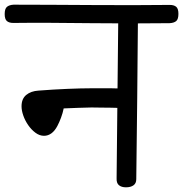

<svg xmlns="http://www.w3.org/2000/svg" viewBox="-64 -785 782 820"><path d="M124 -205Q105 -205 87.5 -218Q70 -231 56.5 -250.5Q43 -270 35.5 -291.5Q28 -313 28 -331Q28 -363 48 -379.5Q68 -396 100 -398Q164 -403 224.5 -405.5Q285 -408 327 -408Q341 -408 364 -408Q387 -408 411 -408Q435 -408 450 -407Q466 -407 477.5 -395Q489 -383 489 -365Q489 -347 476.5 -335.5Q464 -324 449 -324Q434 -325 410.5 -325Q387 -325 364 -325.5Q341 -326 327 -326Q305 -326 272 -324.5Q239 -323 208 -322Q204 -302 196.5 -282Q189 -262 181 -247Q170 -226 155.5 -215.5Q141 -205 124 -205ZM474 15Q455 15 444 6Q433 -3 434 -24Q436 -196 437.5 -364.5Q439 -533 441 -698Q441 -717 453.5 -730Q466 -743 483 -743Q502 -743 514 -728.5Q526 -714 525 -697Q524 -533 522 -363.5Q520 -194 518 -20Q518 -2 506 6.5Q494 15 474 15ZM660 -686Q585 -685 499.5 -685Q414 -685 325.5 -686Q237 -687 152 -687.5Q67 -688 -7 -687Q-25 -687 -34.5 -695Q-44 -703 -44 -725Q-44 -748 -34 -756Q-24 -764 -6 -765Q68 -765 153.5 -764.5Q239 -764 328 -763.5Q417 -763 502 -763Q587 -763 661 -764Q679 -764 688.5 -756Q698 -748 698 -726Q698 -703 688.5 -695Q679 -687 660 -686Z"/></svg>

Font: Playpen Sans Deva
Style: Regular
Weight: 400
Designer: Pooja Saxena, Gunjan Panchal, Laura Meseguer, Veronika Burian, José Scaglione
Foundry: TypeTogether
Version: Version 2.000